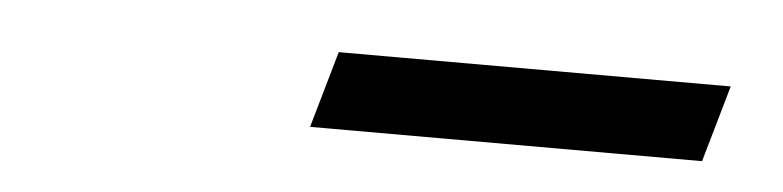

<svg xmlns="http://www.w3.org/2000/svg" viewBox="-23 -694 661 162"><g transform="rotate(5 307.0 -613.5)"><path d="M241.2 -581.1 259.8 -646H591.8L573.2 -581.1Z"/></g></svg>

Font: IntelOne Mono
Style: Italic
Weight: 400
Italic angle: -16°
Designer: Fred Shallcrass
Foundry: Frere-Jones Type LLC
Version: Version 1.200;hotconv 1.1.0;makeotfexe 2.6.0;FJTRelease1.2